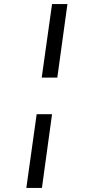

<svg xmlns="http://www.w3.org/2000/svg" viewBox="-20 -826 439 948"><path d="M263 -443H186L237 -806H313ZM187 102H110L161 -262H237Z"/></svg>

Font: FiraGO Book
Style: Italic
Weight: 350
Italic angle: -8°
Designer: bBox Type GmbH
Foundry: bBox Type GmbH
Version: Version 1.001